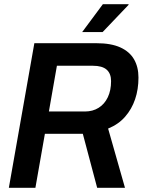

<svg xmlns="http://www.w3.org/2000/svg" viewBox="-20 -891 680 911"><path d="M22 0 143 -686H438Q507 -686 551 -666Q595 -646 616 -609.5Q637 -573 637 -523Q637 -467 621 -420Q605 -373 573.5 -337Q542 -301 493 -281L573 0H441L373 -256H193L148 0ZM212 -362H383Q420 -362 448 -379.5Q476 -397 491.5 -429.5Q507 -462 507 -506Q507 -542 486 -560.5Q465 -579 421 -579H250ZM370 -739 468 -871H590V-868L467 -739Z"/></svg>

Font: Archivo SemiCondensed SemiBold
Style: Italic
Weight: 600
Width: 4
Italic angle: -10°
Designer: Hector Gatti
Foundry: Omnibus-Type
Version: Version 2.001